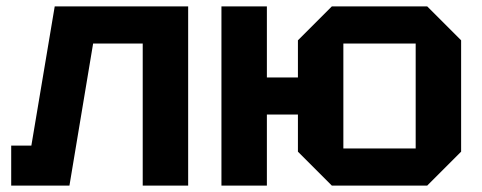

<svg xmlns="http://www.w3.org/2000/svg" viewBox="-20 -580 1506 600"><path d="M568 -560V0H426V-444H271L197 0H15V-125H78L151 -560Z M672 0V-560H814V-338H911V-454L1017 -560H1315L1421 -454V-106L1315 0H1017L911 -106V-222H814V0ZM1053 -116H1279V-444H1053Z"/></svg>

Font: Tektur SemiBold
Style: Regular
Weight: 600
Designer: Adam Jagosz
Foundry: Adam Jagosz
Version: Version 1.005;gftools[0.9.30]